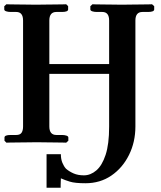

<svg xmlns="http://www.w3.org/2000/svg" viewBox="-21 -667 754 899"><path d="M490 -74V-321H210V-75Q210 -35 243 -35H269Q281 -35 290 -32Q299 -29 299 -23V-8L289 1Q289 1 273 0.5Q257 0 234 0Q211 0 188 -0.5Q165 -1 151 -1Q138 -1 114.5 -0.5Q91 0 66.5 0Q42 0 25.5 0.5Q9 1 9 1L0 -8V-23Q0 -35 29 -35H55Q73 -35 80 -45.5Q87 -56 87 -75V-571Q87 -611 55 -611H29Q17 -611 8 -614Q-1 -617 -1 -623V-638L9 -647Q9 -647 25 -646.5Q41 -646 64 -646Q87 -646 110 -645.5Q133 -645 147 -645Q161 -645 184 -645.5Q207 -646 231.5 -646Q256 -646 272.5 -646.5Q289 -647 289 -647L298 -638V-623Q298 -611 269 -611H243Q210 -611 210 -571V-367H490V-571Q490 -611 458 -611H432Q420 -611 411 -614Q402 -617 402 -623V-638L412 -647Q412 -647 427.5 -646.5Q443 -646 466 -646Q489 -646 512 -645.5Q535 -645 550 -645Q563 -645 586.5 -645.5Q610 -646 634 -646Q658 -646 674.5 -646.5Q691 -647 691 -647L701 -638V-623Q701 -611 672 -611H646Q613 -611 613 -571V-75Q613 -2 583 58.5Q553 119 500.5 155Q448 191 379 191Q330 191 306 183.5Q282 176 269 170Q265 168 264 168V172Q264 173 263.5 182Q263 191 263 200Q263 209 263 212H197V55H264Q264 78 271 95Q278 112 288 123Q303 136 323.5 145Q344 154 372 154Q403 154 430 131Q457 108 473.5 58Q490 8 490 -74Z"/></svg>

Font: Libertinus Serif SemiBold
Style: Regular
Weight: 600
Designer: Philipp H. Poll, Khaled Hosny
Foundry: Caleb Maclennan
Version: Version 7.051;RELEASE